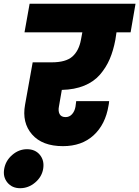

<svg xmlns="http://www.w3.org/2000/svg" viewBox="-104 -760 733 1010"><path d="M24.9 -589.8 51.8 -740.2H608.9L583 -589.8H508.8L502.9 -550.8Q492.2 -493.7 473.1 -449.2Q454.1 -404.8 421.9 -367.4Q389.6 -330.1 338.9 -309.3Q288.1 -288.6 221.2 -287.1L206.1 -200.2Q201.2 -175.3 209.7 -159.7Q218.3 -144 241.2 -144Q261.2 -144 274.9 -159.2Q288.6 -174.3 293 -198.2L296.9 -228H470.2Q468.8 -212.4 466.8 -204.1Q450.7 -105.5 388.4 -48.3Q326.2 8.8 227.1 8.8Q118.2 8.8 64.5 -53Q10.7 -114.7 27.8 -209L67.9 -432.1H168Q242.2 -432.1 276.6 -462.4Q311 -492.7 321.8 -550.8L329.1 -589.8ZM2 230Q-40.5 230 -64.9 200.4Q-89.4 170.9 -82 128.9Q-74.7 85.4 -39.8 55.2Q-4.9 24.9 38.1 24.9Q81.5 24.9 106 54.9Q130.4 85 123 128.9Q115.7 170.9 80.6 200.4Q45.4 230 2 230Z"/></svg>

Font: Poppins ExtraBold
Style: Italic
Weight: 800
Italic angle: -10°
Designer: Ninad Kale (Devanagari), Jonny Pinhorn (Latin)
Foundry: Indian Type Foundry
Version: Version 3.200;PS 1.000;hotconv 16.6.54;makeotf.lib2.5.65590